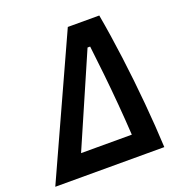

<svg xmlns="http://www.w3.org/2000/svg" viewBox="-154 -804 866 913"><g transform="rotate(-20 279.0 -347.0)"><path d="M-28.3 0 287.6 -693.8H446.8Q465.8 -587.4 481.4 -466.8Q497.1 -346.2 507.8 -225.8Q518.6 -105.5 523.4 0ZM141.6 -108.4H398.4Q394 -184.1 387.2 -264.6Q380.4 -345.2 372.1 -423.6Q363.8 -502 355.5 -569.8H342.3Z"/></g></svg>

Font: Cascadia Code NF SemiBold
Style: Italic
Weight: 600
Italic angle: -10°
Monospace: yes
Designer: Aaron Bell
Foundry: Saja Typeworks
Version: Version 2404.023; ttfautohint (v1.8.4)